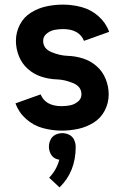

<svg xmlns="http://www.w3.org/2000/svg" viewBox="-20 -558 540 832"><path d="M238 254 193 212Q225 179 237 134Q228 133 220 129Q206 122 199 107.5Q192 93 192 77.5Q192 62 199 47.5Q206 33 220 26Q234 19 250 19Q266 19 280 26Q294 33 301 47.5Q308 62 308 79Q308 186 238 254ZM247 8Q206 8 165.5 -3Q125 -14 93 -42.5Q61 -71 47 -110L156 -149Q177 -98 247 -98Q265 -98 283.5 -101.5Q302 -105 317.5 -117.5Q333 -130 333 -149Q333 -183 296.5 -198Q260 -213 226.5 -214Q193 -215 160 -225.5Q127 -236 101 -259Q75 -282 62 -314.5Q49 -347 49 -381Q49 -418 66 -451Q83 -484 114.5 -503.5Q146 -523 181.5 -530.5Q217 -538 253 -538Q294 -538 334.5 -527Q375 -516 407 -487.5Q439 -459 453 -420L344 -381Q323 -432 253 -432Q235 -432 216.5 -428.5Q198 -425 182.5 -412.5Q167 -400 167 -381Q167 -347 203.5 -332Q240 -317 273.5 -316Q307 -315 340 -304.5Q373 -294 399 -271Q425 -248 438 -215.5Q451 -183 451 -149Q451 -112 434 -79Q417 -46 385.5 -26.5Q354 -7 318.5 0.5Q283 8 247 8Z"/></svg>

Font: Iosevka SS01
Style: Bold
Weight: 700
Monospace: yes
Designer: Belleve Invis
Foundry: Belleve Invis
Version: 2.3.3; ttfautohint (v1.8.3)